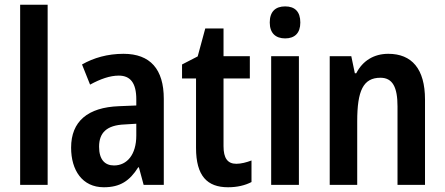

<svg xmlns="http://www.w3.org/2000/svg" viewBox="-20 -780 1876 810"><path d="M181 0V-760H65V0Z M501 -553C434 -553 375 -536 326 -508L360 -423C404 -447 444 -461 481 -461C530 -461 555 -430 555 -361V-335L482 -332C350 -327 280 -268 280 -157C280 -62 327 10 418 10C487 10 527 -17 563 -74H566L586 0H671V-363C671 -488 614 -553 501 -553ZM506 -255 555 -258V-208C555 -128 516 -82 461 -82C422 -82 398 -107 398 -161C398 -220 430 -252 506 -255Z M977 -89C940 -89 923 -113 923 -163V-449H1034V-543H923V-660H846L814 -542L748 -508V-449H807V-156C807 -38 854 10 942 10C981 10 1014 2 1041 -12V-103C1020 -95 997 -89 977 -89Z M1183 -753C1142 -753 1118 -731 1118 -685C1118 -640 1143 -618 1183 -618C1223 -618 1247 -640 1247 -685C1247 -731 1224 -753 1183 -753ZM1241 -543H1124V0H1241Z M1618 -553C1558 -553 1510 -524 1483 -471H1477L1462 -543H1371V0H1487V-268C1487 -397 1512 -452 1585 -452C1637 -452 1657 -411 1657 -331V0H1773V-360C1773 -490 1717 -553 1618 -553Z"/></svg>

Font: Noto Sans Lao UI Cond SemBd
Style: Regular
Weight: 600
Width: 3
Designer: Monotype Design Team
Foundry: Monotype Imaging Inc.
Version: Version 2.000